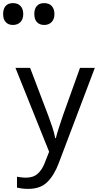

<svg xmlns="http://www.w3.org/2000/svg" viewBox="-98 -971 628 1231"><path d="M1 -536H95L211 -231Q226 -191 238 -154.5Q250 -118 256 -85H260Q266 -110 279 -150.5Q292 -191 306 -232L415 -536H510L279 74Q251 150 206.5 195Q162 240 84 240Q60 240 42 237.5Q24 235 11 232V162Q22 164 37.5 166Q53 168 70 168Q116 168 144.5 142Q173 116 189 73L217 2ZM185 -811Q156 -811 139 -829Q122 -847 122 -881Q122 -914 138 -932.5Q154 -951 185 -951Q217 -951 234 -932Q251 -913 251 -881Q251 -848 233 -829.5Q215 -811 185 -811ZM-15 -811Q-44 -811 -61 -829Q-78 -847 -78 -881Q-78 -914 -62 -932.5Q-46 -951 -15 -951Q17 -951 34 -932Q51 -913 51 -881Q51 -848 33 -829.5Q15 -811 -15 -811Z"/></svg>

Font: Noto Sans Tifinagh Air
Style: Regular
Weight: 400
Designer: JamraPatel
Foundry: JamraPatel LLC
Version: Version 2.006; ttfautohint (v1.8.4.7-5d5b)